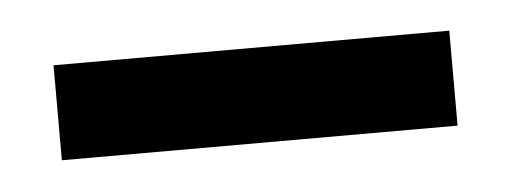

<svg xmlns="http://www.w3.org/2000/svg" viewBox="-24 -681 388 145"><g transform="rotate(-5 170.0 -609.0)"><path d="M319 -573H19V-645H319Z"/></g></svg>

Font: Tilda Sans Medium
Style: Regular
Weight: 500
Designer: ParaType Ltd
Foundry: ParaType Ltd
Version: Version 1.009